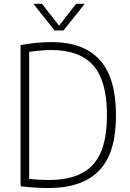

<svg xmlns="http://www.w3.org/2000/svg" viewBox="-20 -964 671 990"><path d="M232 5.5Q197.5 5.5 163.8 3.5Q130 1.5 86 -3.5V-731.5Q124 -738.5 165 -742.8Q206 -747 245.5 -747Q411 -747 494.5 -655Q578 -563 578 -370Q578 -172.5 490.2 -83.5Q402.5 5.5 232 5.5ZM236.5 -36Q384.5 -36 458 -113.5Q531.5 -191 531.5 -370Q531.5 -546.5 461.2 -626.2Q391 -706 244.5 -706Q218 -706 189 -703.5Q160 -701 130.5 -696.5V-42Q156.5 -38.5 181.8 -37.2Q207 -36 236.5 -36ZM261.5 -807 152 -944.5H196.5L284.5 -831.5L372.5 -944.5H417L307.5 -807Z"/></svg>

Font: Encode Sans SemiCondensed SemiCondensed ExtraLight
Style: Regular
Weight: 200
Width: 4
Designer: Multiple Designers
Foundry: Impallari Type
Version: Version 3.000; ttfautohint (v1.8.3) -l 8 -r 50 -G 200 -x 14 